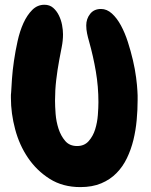

<svg xmlns="http://www.w3.org/2000/svg" viewBox="-20 -760 628 799"><path d="M552.7 -342.8Q552.7 -302.7 548.8 -260.3Q544.9 -217.8 535.2 -177.7Q525.4 -137.7 508.3 -102.1Q491.2 -66.4 464.8 -39.6Q438.5 -12.7 401.4 2.9Q364.3 18.6 314.5 18.6Q241.2 18.6 187 -15.6Q132.8 -49.8 96.7 -103Q60.5 -156.2 43 -222.2Q25.4 -288.1 25.4 -352.5Q25.4 -359.4 25.4 -365.2Q25.4 -371.1 26.4 -376Q27.3 -396.5 29.8 -431.6Q32.2 -466.8 38.1 -506.8Q43.9 -546.9 53.2 -588.9Q62.5 -630.9 77.6 -664.1Q92.8 -697.3 114.3 -718.8Q135.7 -740.2 165 -740.2Q186.5 -740.2 201.2 -727.5Q215.8 -714.8 225.1 -695.8Q234.4 -676.8 238.3 -655.8Q242.2 -634.8 242.2 -617.2Q242.2 -590.8 236.8 -564Q231.4 -537.1 226.6 -510.7Q218.8 -468.8 213.9 -426.8Q209 -384.8 209 -340.8Q209 -318.4 211.4 -286.1Q213.9 -253.9 223.6 -224.1Q233.4 -194.3 251.5 -173.3Q269.5 -152.3 300.8 -152.3Q331.1 -152.3 349.1 -172.9Q367.2 -193.4 376 -221.7Q384.8 -250 387.2 -281.2Q389.6 -312.5 389.6 -335Q389.6 -399.4 378.9 -462.4Q368.2 -525.4 350.6 -587.9Q345.7 -604.5 342.3 -621.1Q338.9 -637.7 338.9 -654.3Q338.9 -681.6 355 -702.1Q371.1 -722.7 400.4 -722.7Q424.8 -722.7 445.8 -703.6Q466.8 -684.6 483.4 -653.8Q500 -623 512.2 -585Q524.4 -546.9 533.2 -509.3Q542 -471.7 546.4 -437.5Q550.8 -403.3 551.8 -381.8Q552.7 -372.1 552.7 -362.8Q552.7 -353.5 552.7 -342.8Z"/></svg>

Font: Chewy
Style: Regular
Weight: 400
Version: Version 1.001